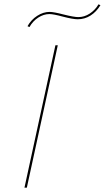

<svg xmlns="http://www.w3.org/2000/svg" viewBox="-20 -867 484 887"><path d="M236 -658H247L104 0H93ZM107 -746Q124 -776 152 -794Q180 -812 209 -812Q228 -812 274 -800Q322 -788 342 -788Q370 -788 395 -804.5Q420 -821 435 -847L444 -843Q425 -812 398 -795Q371 -778 339 -778Q317 -778 271 -790Q227 -802 208 -802Q182 -802 157 -786Q132 -770 116 -742Z"/></svg>

Font: Ysabeau Hairline
Style: Italic
Weight: 100
Italic angle: -12°
Designer: Christian Thalmann (Catharsis Fonts)
Version: Version 0.003